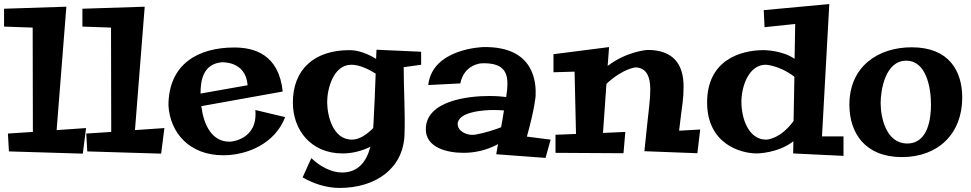

<svg xmlns="http://www.w3.org/2000/svg" viewBox="-41 -744 4786 946"><path d="M238 -103 286 -711 -21 -701V-613L120 -608L121 -94L-2 -86L3 2L367 13L383 -113Z M624 -103 672 -711 365 -701V-613L506 -608L507 -94L384 -86L389 2L753 13L769 -113Z M1217 -202C1231 -54 1094 -46 1094 -46C1002 -43 962 -131 951 -221L1352 -293C1333 -476 1212 -510 1113 -510C936 -510 789 -429 789 -224C797 -90 892 21 1059 21C1179 21 1315 -38 1364 -167ZM947 -283C947 -355 963 -427 1049 -437C1049 -437 1170 -447 1179 -324Z M2034 -489 1814 -499C1814 -499 1813 -481 1812 -454C1776 -476 1729 -497 1681 -497C1505 -497 1402 -400 1402 -239C1402 -103 1491 12 1647 12C1694 12 1742 0 1784 -21C1764 55 1722 106 1644 106C1590 106 1533 74 1493 35L1450 130C1504 161 1567 182 1632 182C1809 182 1946 87 1952 -80C1956 -193 1948 -299 1948 -413L2034 -425ZM1799 -130C1798 -124 1798 -118 1798 -113C1767 -82 1730 -56 1693 -56C1598 -56 1571 -176 1571 -242C1571 -305 1601 -425 1690 -425C1728 -425 1773 -405 1810 -381C1807 -302 1803 -199 1799 -130Z M2555 -71C2594 -210 2598 -271 2598 -271C2601 -333 2595 -517 2340 -512C2340 -512 2089 -506 2069 -325L2227 -333C2246 -428 2331 -432 2331 -432C2429 -436 2459 -397 2459 -334C2459 -312 2457 -290 2453 -266C2431 -269 2403 -271 2368 -271C2269 -271 2057 -249 2057 -107C2057 -17 2161 9 2242 9C2297 9 2357 -3 2413 -34C2413 -34 2407 -4 2404 16L2647 34L2672 -56ZM2442 -200C2438 -173 2433 -144 2428 -117C2397 -105 2352 -90 2303 -81C2255 -73 2214 -101 2214 -132C2214 -193 2341 -202 2390 -202C2409 -202 2427 -201 2442 -200Z M2930 -89 2947 -331C3030 -408 3091 -412 3091 -412C3146 -410 3163 -363 3163 -304C3163 -247 3157 -228 3134 1L3395 11L3409 -106L3305 -100C3321 -241 3327 -249 3327 -318C3327 -426 3278 -498 3149 -498C3149 -498 3048 -492 2953 -419L2960 -512L2686 -477V-388L2790 -391L2797 -84L2696 -80V9L3031 11L3040 -94Z M4115 -72H4009L4045 -724L3722 -694L3726 -610L3877 -626L3874 -454C3813 -497 3722 -497 3722 -497C3603 -497 3443 -445 3443 -239C3443 -37 3605 12 3688 12C3688 12 3791 12 3868 -48L3867 12L4115 24ZM3731 -425C3731 -425 3796 -424 3873 -366L3869 -148C3802 -56 3734 -56 3734 -56C3646 -56 3612 -162 3612 -242C3612 -323 3651 -425 3731 -425Z M4403 30C4582 30 4700 -86 4700 -263C4700 -393 4636 -511 4451 -511C4286 -511 4144 -417 4144 -228C4144 -88 4222 30 4403 30ZM4424 -445C4523 -445 4546 -313 4546 -228C4546 -166 4534 -37 4429 -37C4325 -37 4298 -165 4298 -236C4298 -301 4321 -445 4424 -445Z"/></svg>

Font: Peralta
Style: Regular
Weight: 400
Designer: Astigmatic (AOETI)
Foundry: Astigmatic (AOETI)
Version: Version 1.000